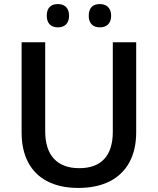

<svg xmlns="http://www.w3.org/2000/svg" viewBox="-20 -924 784 954"><path d="M87.4 -265.6V-713.9H204.6V-272Q204.6 -182.1 248 -135.3Q291.5 -88.4 373.5 -88.4Q456.1 -88.4 498.3 -134.3Q540.5 -180.2 540.5 -269.5V-713.9H656.7V-266.6Q656.7 -179.7 623 -117.7Q589.4 -55.7 524.9 -22.9Q460.4 9.8 369.1 9.8Q279.8 9.8 216.6 -22.5Q153.3 -54.7 120.4 -116.5Q87.4 -178.2 87.4 -265.6ZM420.9 -845.7Q420.9 -874.5 435.1 -889.2Q449.2 -903.8 476.1 -903.8Q502.9 -903.8 517.6 -888.4Q532.2 -873 532.2 -845.7Q532.2 -818.4 517.6 -803.2Q502.9 -788.1 476.1 -788.1Q449.7 -788.1 435.3 -803.2Q420.9 -818.4 420.9 -845.7ZM212.4 -845.7Q212.4 -874.5 226.6 -889.2Q240.7 -903.8 267.6 -903.8Q293.9 -903.8 308.6 -888.7Q323.2 -873.5 323.2 -845.7Q323.2 -818.4 308.6 -803.2Q293.9 -788.1 267.6 -788.1Q241.2 -788.1 226.8 -803Q212.4 -817.9 212.4 -845.7Z"/></svg>

Font: Viking Open Sans Light
Style: Bold
Weight: 600
Foundry: Ascender Corporation
Version: Version 2.001